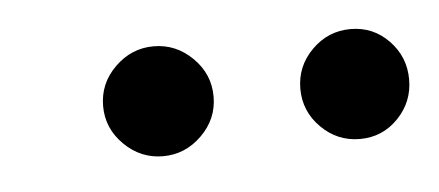

<svg xmlns="http://www.w3.org/2000/svg" viewBox="-25 -729 389 170"><g transform="rotate(-5 169.0 -644.0)"><path d="M149.4 -609.6Q134.8 -595.2 115 -595.2Q95.2 -595.2 80.6 -609.6Q65.9 -624 65.9 -644Q65.9 -664.1 80.6 -678.5Q95.2 -692.9 115 -692.9Q134.8 -692.9 149.4 -678.5Q164.1 -664.1 164.1 -644Q164.1 -624 149.4 -609.6ZM324 -609.6Q310.1 -595.2 290 -595.2Q270 -595.2 255.6 -609.6Q241.2 -624 241.2 -644Q241.2 -664.1 255.6 -678.5Q270 -692.9 290 -692.9Q310.1 -692.9 324 -678.5Q337.9 -664.1 337.9 -644Q337.9 -624 324 -609.6Z"/></g></svg>

Font: Oakes Grotesk
Style: Light
Weight: 300
Designer: Samuel Oakes
Foundry: Samuel Oakes
Version: Version 1.0 | wf-rip DC20170320